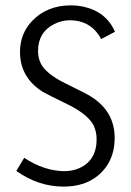

<svg xmlns="http://www.w3.org/2000/svg" viewBox="-20 -688 491 717"><path d="M408.2 -172.9Q408.2 -271.5 320.3 -327.1Q305.7 -336.9 223.6 -377Q150.4 -413.1 131.8 -452.1Q122.1 -472.7 122.1 -497.1Q122.1 -567.4 181.6 -597.7Q210 -612.3 241.2 -612.3Q312.5 -612.3 350.6 -554.7Q354.5 -547.9 357.4 -542L409.2 -569.3Q377 -645.5 287.1 -664.1Q266.6 -668 245.1 -668Q156.2 -668 100.6 -610.4Q54.7 -562.5 54.7 -494.1Q54.7 -399.4 138.7 -345.7Q153.3 -336.9 235.4 -296.9Q309.6 -259.8 330.1 -218.8Q340.8 -195.3 340.8 -168Q340.8 -89.8 277.3 -60.5Q251 -48.8 219.7 -48.8Q144.5 -49.8 70.3 -98.6L41 -49.8Q123 8.8 216.8 8.8Q319.3 8.8 373 -60.5Q408.2 -106.4 408.2 -172.9Z"/></svg>

Font: Yaldevi Colombo
Style: Regular
Weight: 400
Designer: Sol Matas, Denzil Rajitha, Kosala Senevirathne and Pathum Egodawatta
Foundry: Mooniak
Version: Version 1.020 ; ttfautohint (v1.6)